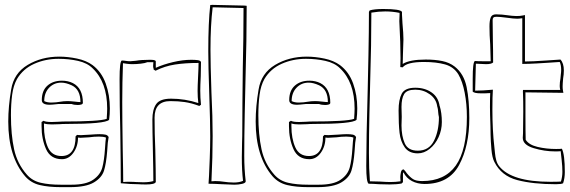

<svg xmlns="http://www.w3.org/2000/svg" viewBox="-20 -752 2346 790"><path d="M291 -191 297 -197Q302 -196 314 -196Q325 -196 351 -198Q377 -200 389 -200Q405 -200 414 -198Q423 -196 427 -188Q423 -169 421 -130Q417 -79 408 -50Q399 -21 366.5 -1.5Q334 18 268 18H230Q180 18 144 9.5Q108 1 84 -26Q14 -107 14 -252Q14 -314 26 -384Q37 -451 94 -485Q151 -519 224 -519Q259 -519 297 -511Q335 -503 361 -484Q398 -456 415 -408.5Q432 -361 432 -306Q432 -282 429 -259Q412 -242 251 -242Q235 -242 226 -241L193 -240Q173 -240 161 -244V-233Q161 -182 177 -146Q193 -110 233 -110Q291 -110 291 -191ZM159 -255Q168 -250 193 -250Q209 -250 220 -251Q231 -252 237 -252Q390 -252 419 -263Q421 -291 421 -305Q421 -414 361 -471Q339 -493 301 -501.5Q263 -510 221 -510Q167 -510 121 -489.5Q75 -469 50 -427Q35 -400 30 -362Q25 -324 25 -278Q25 -198 38 -138Q51 -78 91 -33Q113 -8 147.5 0Q182 8 230 8H274Q334 8 363.5 -12.5Q393 -33 401 -63Q409 -93 412 -141Q414 -173 416 -186Q405 -190 387 -190Q367 -190 346 -187Q320 -185 311 -185L301 -186Q301 -150 282 -123.5Q263 -97 235 -97Q188 -97 169.5 -138.5Q151 -180 151 -232V-250Q158 -255 159 -255ZM300 -320Q285 -320 275 -324H220Q193 -321 184 -321Q152 -321 152 -340Q152 -379 175 -399.5Q198 -420 235 -420Q260 -420 280 -410Q321 -389 321 -329Q321 -324 314.5 -322Q308 -320 300 -320ZM162 -336Q174 -330 191 -330Q202 -330 210.5 -331Q219 -332 225 -333Q242 -336 258 -336Q269 -336 287 -334Q303 -332 311 -332Q311 -384 275 -401Q251 -412 232 -412Q202 -412 182 -391Q162 -370 162 -336Z M475 -209Q472 -316 472 -426Q472 -499 481 -503Q489 -503 498 -501.5Q507 -500 516 -500Q523 -500 539 -502Q561 -506 596 -506Q607 -506 613 -505Q619 -504 621 -500V-473Q652 -487 692 -496.5Q732 -506 767 -506Q783 -506 793.5 -504.5Q804 -503 807 -497L806 -439Q804 -399 804 -379Q804 -350 807 -321L800 -316Q768 -328 740.5 -332Q713 -336 681 -336Q616 -336 616 -268Q616 -202 619 -136Q621 -46 621 -3Q617 7 581 7Q560 7 549 6L516 5L477 2Q477 -69 475 -209ZM612 -469Q610 -475 610 -480L611 -496H586Q577 -492 559 -490Q541 -488 524 -488Q514 -488 502.5 -489.5Q491 -491 486 -492Q483 -413 483 -332Q483 -266 485 -134Q487 -46 487 -3Q495 -4 510 -4Q530 -4 540 -3L569 -2Q594 -2 611 -7Q611 -48 609 -134Q607 -218 607 -260Q607 -301 622.5 -323.5Q638 -346 684 -346Q741 -346 796 -328Q793 -352 793 -378Q793 -396 795 -436Q797 -474 797 -493Q742 -493 700 -486.5Q658 -480 620 -461L612 -466Z M990 -420Q989 -382 987 -285Q985 -188 985 -110Q985 -57 991 -6Q991 1 976 4.5Q961 8 944 8Q930 8 894 6Q858 4 838 4L840 -28Q841 -48 843 -99.5Q845 -151 845 -190Q845 -248 841 -366Q837 -482 837 -541Q837 -660 845 -731Q846 -732 848 -731.5Q850 -731 851 -732L987 -729L995 -728Q995 -592 990 -420ZM855 -722Q846 -647 846 -548Q846 -489 850 -371Q855 -271 855 -192Q855 -109 850 -6L865 -7Q884 -7 903 -4Q910 -3 919.5 -2Q929 -1 942 -1Q965 -1 980 -8Q975 -48 975 -105L976 -167Q977 -187 977 -228Q977 -309 979 -473Q982 -596 982 -719Z M1309 -191 1315 -197Q1320 -196 1332 -196Q1343 -196 1369 -198Q1395 -200 1407 -200Q1423 -200 1432 -198Q1441 -196 1445 -188Q1441 -169 1439 -130Q1435 -79 1426 -50Q1417 -21 1384.5 -1.5Q1352 18 1286 18H1248Q1198 18 1162 9.5Q1126 1 1102 -26Q1032 -107 1032 -252Q1032 -314 1044 -384Q1055 -451 1112 -485Q1169 -519 1242 -519Q1277 -519 1315 -511Q1353 -503 1379 -484Q1416 -456 1433 -408.5Q1450 -361 1450 -306Q1450 -282 1447 -259Q1430 -242 1269 -242Q1253 -242 1244 -241L1211 -240Q1191 -240 1179 -244V-233Q1179 -182 1195 -146Q1211 -110 1251 -110Q1309 -110 1309 -191ZM1177 -255Q1186 -250 1211 -250Q1227 -250 1238 -251Q1249 -252 1255 -252Q1408 -252 1437 -263Q1439 -291 1439 -305Q1439 -414 1379 -471Q1357 -493 1319 -501.5Q1281 -510 1239 -510Q1185 -510 1139 -489.5Q1093 -469 1068 -427Q1053 -400 1048 -362Q1043 -324 1043 -278Q1043 -198 1056 -138Q1069 -78 1109 -33Q1131 -8 1165.5 0Q1200 8 1248 8H1292Q1352 8 1381.5 -12.5Q1411 -33 1419 -63Q1427 -93 1430 -141Q1432 -173 1434 -186Q1423 -190 1405 -190Q1385 -190 1364 -187Q1338 -185 1329 -185L1319 -186Q1319 -150 1300 -123.5Q1281 -97 1253 -97Q1206 -97 1187.5 -138.5Q1169 -180 1169 -232V-250Q1176 -255 1177 -255ZM1318 -320Q1303 -320 1293 -324H1238Q1211 -321 1202 -321Q1170 -321 1170 -340Q1170 -379 1193 -399.5Q1216 -420 1253 -420Q1278 -420 1298 -410Q1339 -389 1339 -329Q1339 -324 1332.5 -322Q1326 -320 1318 -320ZM1180 -336Q1192 -330 1209 -330Q1220 -330 1228.5 -331Q1237 -332 1243 -333Q1260 -336 1276 -336Q1287 -336 1305 -334Q1321 -332 1329 -332Q1329 -384 1293 -401Q1269 -412 1250 -412Q1220 -412 1200 -391Q1180 -370 1180 -336Z M1911 -266Q1911 -151 1869 -73Q1827 5 1727 5Q1698 5 1675 -7Q1652 -19 1640 -43Q1638 -41 1638 -36Q1638 -31 1638 -29V-4L1637 -1L1636 0Q1633 0 1633 3Q1612 7 1583 7L1540 6Q1512 4 1497 4Q1487 -1 1487 -69Q1487 -176 1493 -386Q1494 -426 1496 -525Q1498 -624 1498 -703L1501 -709Q1519 -715 1557 -715Q1628 -715 1634 -703V-692L1636 -656Q1640 -614 1640 -590Q1640 -572 1638 -530L1637 -489Q1666 -507 1732 -507Q1769 -507 1799 -501Q1829 -495 1851 -478Q1889 -448 1900 -393.5Q1911 -339 1911 -266ZM1901 -271Q1901 -324 1892 -370.5Q1883 -417 1866 -446Q1847 -477 1811 -487Q1775 -497 1724 -497Q1654 -497 1637 -475L1627 -476L1628 -512Q1628 -573 1623 -665L1624 -691V-699Q1595 -705 1565 -705Q1538 -705 1508 -700Q1508 -571 1503 -411Q1502 -375 1500 -285Q1498 -195 1498 -122Q1498 -57 1502 -6L1543 -5Q1571 -3 1586 -3Q1607 -3 1628 -6L1627 -23Q1627 -31 1629.5 -43Q1632 -55 1641 -55Q1648 -48 1654 -39Q1667 -23 1679.5 -15Q1692 -7 1717 -7Q1810 -7 1855.5 -71Q1901 -135 1901 -271ZM1789 -317Q1798 -287 1798 -250Q1798 -217 1784.5 -187.5Q1771 -158 1748 -139.5Q1725 -121 1699 -121Q1663 -121 1645.5 -145.5Q1628 -170 1624 -205.5Q1620 -241 1620 -297Q1620 -342 1633 -366.5Q1646 -391 1689 -391Q1728 -391 1756 -371.5Q1784 -352 1789 -315ZM1786 -270Q1785 -274 1784 -280.5Q1783 -287 1783 -290Q1783 -293 1782 -300.5Q1781 -308 1779 -314Q1775 -345 1748.5 -364Q1722 -383 1689 -383Q1654 -383 1643 -365Q1632 -347 1632 -312L1633 -271L1632 -236Q1632 -192 1645.5 -162Q1659 -132 1699 -132Q1745 -132 1765.5 -172.5Q1786 -213 1786 -270Z M2227 -503Q2248 -505 2286 -507Q2300 -492 2300 -462Q2300 -446 2297 -429Q2295 -407 2295 -397Q2295 -387 2296 -382L2298 -370L2142 -372V-275Q2142 -210 2143 -177Q2156 -156 2192 -147.5Q2228 -139 2268 -139Q2285 -139 2292 -140Q2304 -116 2304 -44Q2304 -19 2297 2Q2290 6 2267 6Q2174 6 2108.5 -11Q2043 -28 2014 -86Q2005 -103 2002 -137.5Q1999 -172 1998.5 -199Q1998 -226 1998 -232Q1996 -286 1996 -312Q1996 -350 1997 -369Q1988 -368 1975.5 -368Q1963 -368 1958 -368Q1932 -368 1925 -375V-385V-428Q1925 -497 1934 -501Q1945 -500 1966 -500H1999Q1999 -521 1997 -569Q1994 -607 1994 -644Q1994 -667 1999 -680Q2004 -693 2021 -693Q2034 -693 2044.5 -692Q2055 -691 2062 -690Q2090 -686 2105 -686Q2121 -686 2129 -688L2140 -690V-499Q2169 -499 2227 -503ZM2108 -675Q2094 -675 2066 -679Q2036 -683 2023 -683Q2013 -683 2010 -679.5Q2007 -676 2007 -669L2008 -582Q2009 -553 2009 -495Q2002 -488 1980 -488Q1968 -488 1958 -489Q1948 -490 1938 -490L1935 -379Q1966 -379 2008 -383Q2006 -357 2006 -302Q2006 -216 2014 -148Q2015 -141 2016.5 -123.5Q2018 -106 2022 -92Q2026 -78 2034 -68Q2085 -4 2245 -4Q2275 -4 2288 -5Q2294 -25 2294 -45Q2294 -67 2291 -93.5Q2288 -120 2287 -130Q2281 -129 2265 -129Q2220 -129 2175.5 -142.5Q2131 -156 2131 -185L2132 -204L2133 -293Q2133 -343 2132 -362Q2131 -381 2132 -382H2285Q2283 -392 2283 -398Q2283 -413 2286 -429Q2286 -434 2287.5 -445Q2289 -456 2289 -464Q2289 -485 2283 -497L2238 -494Q2224 -493 2189.5 -491Q2155 -489 2129 -489V-677Q2115 -675 2108 -675Z"/></svg>

Font: Londrina Outline
Style: Regular
Weight: 400
Designer: Marcelo Magalhaes
Foundry: Marcelo Magalhães
Version: Version 1.002